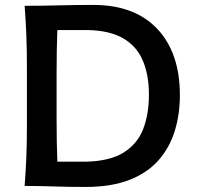

<svg xmlns="http://www.w3.org/2000/svg" viewBox="-20 -736 778 760"><path d="M77.5 0Q82 -58.5 84.2 -113.2Q86.5 -168 86.5 -234.5V-474.5Q86.5 -542.5 84.2 -598Q82 -653.5 77.5 -713Q145.5 -713 212 -714.8Q278.5 -716.5 349 -716.5Q513 -716.5 602.5 -621.8Q692 -527 692 -359Q692 -283.5 671.8 -217.8Q651.5 -152 607.8 -102Q564 -52 492.5 -24Q421 4 318.5 4Q249 4 193 2Q137 0 77.5 0ZM207 -96H319Q415 -98 469.8 -132.5Q524.5 -167 547 -226Q569.5 -285 569.5 -361Q569.5 -438.5 545.8 -495.2Q522 -552 469 -583.5Q416 -615 328.5 -617H207Q205.5 -577.5 204.8 -537.8Q204 -498 204 -450V-260Q204 -213 204.8 -173.8Q205.5 -134.5 207 -96Z"/></svg>

Font: Commissioner Flair Medium
Style: Regular
Weight: 500
Designer: Kostas Bartsokas
Foundry: Kostas Bartsokas
Version: Version 1.000; ttfautohint (v1.8.3)